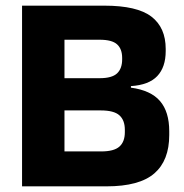

<svg xmlns="http://www.w3.org/2000/svg" viewBox="-20 -659 650 679"><path d="M169.5 0V-123.5H338Q383 -123.5 402.2 -140.5Q421.5 -157.5 421.5 -191.5V-200Q421.5 -234 402.2 -251.2Q383 -268.5 336.5 -268.5H167V-382.5H332.5Q376 -382.5 394 -399.5Q412 -416.5 412 -449V-454Q412 -486 394 -502.2Q376 -518.5 332.5 -518.5H166.5V-639H349Q465 -639 515.5 -600.2Q566 -561.5 566 -486V-478.5Q566 -421.5 536.2 -390Q506.5 -358.5 443 -354.5V-349Q513.5 -339.5 546 -301.5Q578.5 -263.5 578.5 -195V-181.5Q578.5 -91.5 525.8 -45.8Q473 0 357 0ZM58 0V-639H208V0Z"/></svg>

Font: Anek Odia
Style: Bold
Weight: 700
Designer: Yesha Goshar & Mahesh Sahu (Odia), Yesha Goshar (Latin)
Foundry: Ek Type
Version: Version 1.003